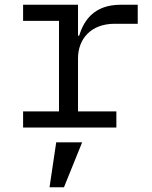

<svg xmlns="http://www.w3.org/2000/svg" viewBox="-20 -536 640 807"><path d="M77.1 0H469.1V-67.8H307.9V-290.8C307.9 -371.1 361.2 -436.1 462 -436.1H558.9V-516H486.9C378.9 -516 333.1 -453.8 312.9 -386H307.9V-516H77.1V-448.2H228V-67.8H77.1ZM188.2 251.1H248.9L325.3 62.1H216.3Z"/></svg>

Font: Margiela Mono
Style: Regular
Weight: 400
Designer: Mike Abbink, Paul van der Laan, Pieter van Rosmalen
Foundry: Bold Monday
Version: Version 2.003 2021